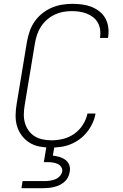

<svg xmlns="http://www.w3.org/2000/svg" viewBox="-20 -763 640 1003"><path d="M245 8Q215 8 186.5 2.5Q158 -3 134.5 -17.5Q111 -32 94 -54.5Q77 -77 69 -104Q61 -131 61.5 -161Q62 -191 67 -220L121 -546Q126 -573 135 -599.5Q144 -626 160.5 -650Q177 -674 200 -692.5Q223 -711 249.5 -722.5Q276 -734 304 -738.5Q332 -743 359 -743Q385 -743 410.5 -739.5Q436 -736 458.5 -727Q481 -718 500 -703Q519 -688 530.5 -667Q542 -646 545.5 -621Q549 -596 545 -570L544 -565H502L503 -569Q506 -589 503 -609Q500 -629 490.5 -645.5Q481 -662 466 -673.5Q451 -685 433 -692Q415 -699 395 -702Q375 -705 355 -705Q333 -705 310.5 -701Q288 -697 266.5 -687Q245 -677 226.5 -661Q208 -645 195 -625.5Q182 -606 174.5 -584Q167 -562 163 -540L109 -214Q105 -190 104.5 -166.5Q104 -143 110 -121.5Q116 -100 129 -81.5Q142 -63 160.5 -51.5Q179 -40 202 -35Q225 -30 249 -30Q279 -30 310 -37.5Q341 -45 368 -64Q395 -83 413 -111.5Q431 -140 437 -170H479Q475 -145 463.5 -120Q452 -95 435 -73.5Q418 -52 395.5 -35.5Q373 -19 348 -9Q323 1 296.5 4.5Q270 8 245 8ZM92 220 98 183H213Q226 183 240 181Q254 179 267.5 174Q281 169 291.5 158Q302 147 305 133Q307 120 299.5 109Q292 98 280.5 93Q269 88 256 86Q243 84 230 84H209L228 -30H270L256 50Q274 52 291 57Q308 62 322 72.5Q336 83 342 99.5Q348 116 344 135Q342 149 335.5 162.5Q329 176 317 186.5Q305 197 291.5 203.5Q278 210 264 213.5Q250 217 235.5 218.5Q221 220 207 220Z"/></svg>

Font: Iosevka XLt Ex Obl
Style: Regular
Weight: 200
Width: 7
Italic angle: -9°
Monospace: yes
Designer: Belleve Invis
Foundry: Belleve Invis
Version: Version 32.5.0; ttfautohint (v1.8.4)